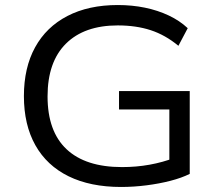

<svg xmlns="http://www.w3.org/2000/svg" viewBox="-20 -734 871 763"><path d="M461 9Q339 9 252.5 -33.5Q166 -76 120.5 -157Q75 -238 75 -352Q75 -465 119.5 -546Q164 -627 248 -670.5Q332 -714 448 -714Q505 -714 556 -703.5Q607 -693 650.5 -672.5Q694 -652 726 -622L689 -552Q637 -595 579 -614Q521 -633 448 -633Q315 -633 242 -560.5Q169 -488 169 -351Q169 -212 244.5 -141Q320 -70 465 -70Q522 -70 574.5 -79.5Q627 -89 674 -107L653 -67V-299H453V-372H734V-43Q702 -27 657.5 -15.5Q613 -4 562 2.5Q511 9 461 9Z"/></svg>

Font: Nunito Sans 10pt SemiExpanded
Style: Regular
Weight: 400
Width: 6
Designer: Vernon Adams
Foundry: Vernon Adams
Version: Version 3.101;gftools[0.9.27]